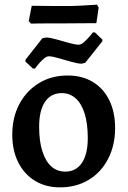

<svg xmlns="http://www.w3.org/2000/svg" viewBox="-20 -797 551 829"><path d="M239 12Q178 12 131.5 -16Q85 -44 59 -95.5Q33 -147 33 -215Q33 -290 63.5 -347.5Q94 -405 148 -438Q202 -471 272 -471Q335 -471 381 -443Q427 -415 452 -364Q477 -313 477 -244Q477 -170 447 -111.5Q417 -53 363 -20.5Q309 12 239 12ZM262 -56Q308 -56 333.5 -93.5Q359 -131 359 -201Q359 -263 345.5 -306.5Q332 -350 306.5 -372.5Q281 -395 247 -395Q200 -395 174.5 -357.5Q149 -320 149 -250Q149 -187 163 -143.5Q177 -100 202 -78Q227 -56 262 -56ZM122 -501 90 -531V-539L163 -632L179 -635Q195 -635 223 -627Q251 -619 278.5 -611.5Q306 -604 319 -604Q331 -604 345 -617Q359 -630 370 -643.5Q381 -657 381 -657H390L422 -626V-619L348 -526L333 -522Q317 -522 288.5 -530Q260 -538 232.5 -546Q205 -554 191 -554Q180 -554 165.5 -540.5Q151 -527 141 -514Q131 -501 131 -501ZM114 -695 104 -706 117 -772Q117 -772 132.5 -772Q148 -772 172 -771.5Q196 -771 222.5 -771Q249 -771 271 -771Q296 -771 326 -772.5Q356 -774 377.5 -775.5Q399 -777 399 -777L406 -764L396 -697L254 -696Q225 -696 192 -696Q159 -696 136.5 -695.5Q114 -695 114 -695Z"/></svg>

Font: Alegreya SemiBold
Style: Regular
Weight: 600
Designer: Juan Pablo del Peral
Foundry: Huerta Tipografica
Version: Version 2.009